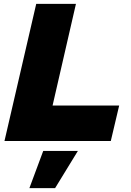

<svg xmlns="http://www.w3.org/2000/svg" viewBox="-20 -724 672 986"><path d="M250 -182H592L549 0H3L166 -704H370ZM380 51 263 242H131L202 51Z"/></svg>

Font: Prodigy Sans ExtraBold
Style: Italic
Weight: 800
Italic angle: -13°
Designer: Wei Huang
Foundry: Wei Huang
Version: Version 1.003; ttfautohint (v1.8.3)